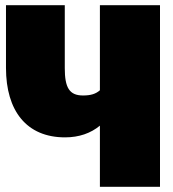

<svg xmlns="http://www.w3.org/2000/svg" viewBox="-20 -718 665 738"><path d="M364 -698V-371C348 -357 329 -351 299 -351C246 -351 229 -382 229 -456V-698H3V-457C3 -292 82 -190 230 -190C284 -190 329 -206 364 -235V0H595V-698Z"/></svg>

Font: Fira Sans Ultra
Style: Regular
Weight: 950
Designer: Carrois Corporate & Edenspiekermann AG
Foundry: Carrois Corporate GbR & Edenspiekermann AG
Version: Version 4.203;PS 004.203;hotconv 1.0.88;makeotf.lib2.5.64775